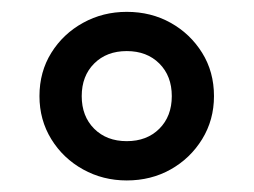

<svg xmlns="http://www.w3.org/2000/svg" viewBox="-20 -730 428 324"><path d="M193.9 -425.5Q153.7 -425.5 120.2 -444.1Q86.6 -462.7 66.6 -495.1Q46.6 -527.6 46.6 -567.8Q46.6 -608.8 66.6 -640.9Q86.6 -673 120.2 -691.5Q153.7 -710 193.9 -710Q234.9 -710 268 -691.5Q301.1 -673 321.1 -640.9Q341.1 -608.8 341.1 -567.8Q341.1 -527.6 321.1 -495.1Q301.1 -462.7 268 -444.1Q234.9 -425.5 193.9 -425.5ZM193.9 -491.8Q227.9 -491.8 248.9 -512.8Q269.9 -533.8 269.9 -567.8Q269.9 -601.8 248.9 -622.8Q227.9 -643.8 193.9 -643.8Q159.9 -643.8 138.9 -622.8Q117.9 -601.8 117.9 -567.8Q117.9 -533.8 138.9 -512.8Q159.9 -491.8 193.9 -491.8Z"/></svg>

Font: Rubik Light
Style: Regular
Weight: 300
Designer: Hubert and Fischer
Foundry: Hubert and Fischer
Version: Version 2.300;gftools[0.9.30]